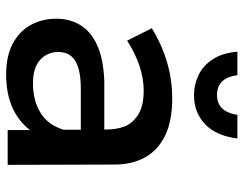

<svg xmlns="http://www.w3.org/2000/svg" viewBox="-104 -685 794 626"><g transform="rotate(90 293.0 -372.0)"><path d="M223 5Q162 5 121.5 -17Q81 -39 61 -76Q41 -113 41 -158.5Q41 -203 62 -237.2Q83 -271.5 127.2 -291.8Q171.5 -312 242 -315H402.5Q402.5 -354.5 393 -379.5Q383.5 -404.5 360.5 -421Q331 -443.5 276 -443.5Q196.5 -443.5 112.5 -389.5L72 -470Q181 -536.5 301 -536.5Q375.5 -536.5 423.2 -512.8Q471 -489 493.8 -446.8Q516.5 -404.5 516.5 -349.5L517.5 0H404V-72.5Q343 5 223 5ZM252 -82.5Q307 -82.5 347.2 -106.8Q387.5 -131 403 -182.5V-238.5H269Q209.5 -238.5 179.5 -221Q149.5 -203.5 149.5 -165Q149.5 -129.5 175 -106Q200.5 -82.5 252 -82.5ZM290 -607.5Q256.5 -607.5 225.5 -622Q194.5 -636.5 173.8 -667.8Q153 -699 148.5 -749H225Q234 -682.5 290 -682.5Q344 -682.5 354.5 -749H431.5Q422.5 -678.5 384.2 -643Q346 -607.5 290 -607.5Z"/></g></svg>

Font: Argentum Novus Medium
Style: Regular
Weight: 500
Designer: Julieta Ulanovsky (font) & Cristiano Sobral (main changes)
Foundry: Julieta Ulanovsky (font) & Cristiano Sobral (main changes)
Version: Version 3.00;November 27, 2020;FontCreator 13.0.0.2655 64-bi